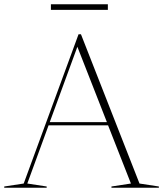

<svg xmlns="http://www.w3.org/2000/svg" viewBox="-28 -887 770 907"><path d="M631 -20 722.5 -6V0H498.5V-6L590.5 -20L482.5 -295H201.5L101 -20L192.5 -6V0H-8V-6L84 -20L343 -725H354.5ZM207 -310H477L337.5 -666ZM212.5 -840.5V-867H481.5V-840.5Z"/></svg>

Font: Newsreader 72pt ExtraLight
Style: Regular
Weight: 275
Designer: Hugues Gentile
Foundry: Production Type
Version: Version 1.003; ttfautohint (v1.8.3)